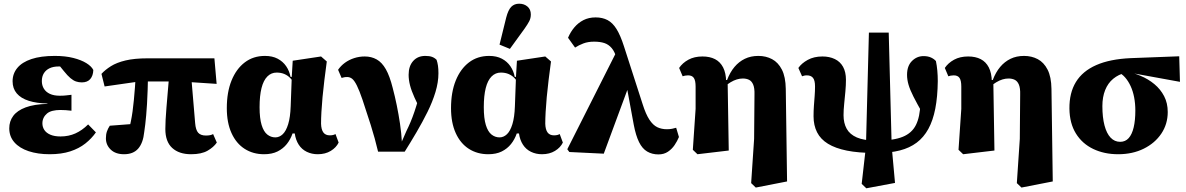

<svg xmlns="http://www.w3.org/2000/svg" viewBox="-20 -818 6408 1037"><path d="M248 15Q184 15 134.5 -1.5Q85 -18 57.5 -49.5Q30 -81 30 -125Q30 -163 51.5 -192Q73 -221 118.5 -238Q164 -255 236 -257V-259Q178 -260 135.5 -273.5Q93 -287 70.5 -313.5Q48 -340 48 -379Q48 -420 73.5 -451Q99 -482 149.5 -499Q200 -516 276 -516Q333 -516 376 -505Q419 -494 446.5 -477Q474 -460 484 -440Q483 -409 467.5 -391Q452 -373 422 -373Q405 -373 390.5 -378Q376 -383 360.5 -396Q345 -409 325 -434L286 -482L353 -479L383 -449Q363 -455 341 -457Q319 -459 297 -459Q268 -459 248 -449.5Q228 -440 217 -422.5Q206 -405 206 -380Q206 -357 217 -339Q228 -321 249.5 -311Q271 -301 303 -301Q322 -301 335 -302.5Q348 -304 366 -306V-220Q348 -222 335 -223Q322 -224 306 -224Q283 -224 264.5 -219.5Q246 -215 234 -205Q222 -195 215.5 -181.5Q209 -168 209 -152Q209 -132 219.5 -116Q230 -100 252 -90.5Q274 -81 307 -81Q351 -81 387.5 -97.5Q424 -114 456 -146L498 -103Q475 -70 441 -43Q407 -16 359.5 -0.5Q312 15 248 15Z M650 15Q604 15 578 -10Q552 -35 552 -71Q552 -92 557.5 -108Q563 -124 573 -139Q597 -141 626 -143Q655 -145 684.5 -147.5Q714 -150 738 -151L677 -117Q682 -139 687 -163.5Q692 -188 696 -216.5Q700 -245 703 -277.5Q706 -310 709 -347.5Q712 -385 714 -429H779Q779 -376 777.5 -333Q776 -290 774 -256Q772 -222 769.5 -195Q767 -168 764.5 -146Q762 -124 759 -105Q753 -46 726.5 -15.5Q700 15 650 15ZM545 -351 528 -419Q548 -441 579 -460.5Q610 -480 658 -491.5Q706 -503 778 -503H1138L1150 -365L953 -378H733ZM1012 15Q947 15 910 -19Q873 -53 873 -121Q873 -144 874.5 -172Q876 -200 879 -236.5Q882 -273 886 -320Q890 -367 895 -426H1011L1034 -153Q1037 -116 1050.5 -101Q1064 -86 1092 -86Q1105 -86 1115 -88Q1125 -90 1131 -94L1151 -48Q1134 -23 1101 -4Q1068 15 1012 15Z M1406 15Q1347 15 1301.5 -14Q1256 -43 1230.5 -99Q1205 -155 1205 -234Q1205 -320 1230.5 -383Q1256 -446 1302 -481Q1348 -516 1411 -516Q1451 -516 1479.5 -501Q1508 -486 1525.5 -460.5Q1543 -435 1549 -403H1582L1575 -360Q1563 -380 1549 -395Q1535 -410 1516.5 -418Q1498 -426 1474 -426Q1445 -426 1424 -405Q1403 -384 1392.5 -342.5Q1382 -301 1382 -239Q1382 -179 1393 -143Q1404 -107 1423.5 -91.5Q1443 -76 1467 -76Q1489 -76 1507 -93Q1525 -110 1536.5 -147.5Q1548 -185 1550 -244L1556 -407L1561 -490L1714 -513L1745 -486Q1738 -434 1732 -385.5Q1726 -337 1722 -293.5Q1718 -250 1716 -213.5Q1714 -177 1714 -150Q1715 -118 1726.5 -102.5Q1738 -87 1761 -87Q1772 -87 1779.5 -89Q1787 -91 1792 -94L1809 -48Q1796 -21 1766.5 -3Q1737 15 1696 15Q1664 15 1637 2Q1610 -11 1593.5 -36.5Q1577 -62 1572 -97H1560Q1549 -65 1529 -40Q1509 -15 1479 0Q1449 15 1406 15Z M2022 1Q2005 -71 1982.5 -142.5Q1960 -214 1938 -279Q1921 -329 1907.5 -356Q1894 -383 1882 -392.5Q1870 -402 1855 -402Q1845 -402 1838.5 -400.5Q1832 -399 1825 -397L1806 -441Q1821 -463 1843 -479Q1865 -495 1892.5 -504Q1920 -513 1950 -513Q1986 -513 2014.5 -497Q2043 -481 2064 -444Q2085 -407 2101 -343Q2113 -298 2123 -249Q2133 -200 2140.5 -149.5Q2148 -99 2151 -46H2147L2175 -110Q2186 -132 2197 -158Q2208 -184 2218.5 -215Q2229 -246 2239 -281.5Q2249 -317 2257 -358L2263 -201Q2236 -253 2219 -290.5Q2202 -328 2194.5 -357.5Q2187 -387 2187 -414Q2187 -461 2211.5 -488.5Q2236 -516 2277 -516Q2299 -516 2313 -511Q2327 -506 2338 -495Q2343 -480 2345.5 -463Q2348 -446 2348 -422Q2348 -374 2332 -321Q2316 -268 2289 -213.5Q2262 -159 2230 -104.5Q2198 -50 2166 1Z M2617 15Q2558 15 2512.5 -14Q2467 -43 2441.5 -99Q2416 -155 2416 -234Q2416 -320 2441.5 -383Q2467 -446 2513 -481Q2559 -516 2622 -516Q2662 -516 2690.5 -501Q2719 -486 2736.5 -460.5Q2754 -435 2760 -403H2793L2786 -360Q2774 -380 2760 -395Q2746 -410 2727.5 -418Q2709 -426 2685 -426Q2656 -426 2635 -405Q2614 -384 2603.5 -342.5Q2593 -301 2593 -239Q2593 -179 2604 -143Q2615 -107 2634.5 -91.5Q2654 -76 2678 -76Q2700 -76 2718 -93Q2736 -110 2747.5 -147.5Q2759 -185 2761 -244L2767 -407L2772 -490L2925 -513L2956 -486Q2949 -434 2943 -385.5Q2937 -337 2933 -293.5Q2929 -250 2927 -213.5Q2925 -177 2925 -150Q2926 -118 2937.5 -102.5Q2949 -87 2972 -87Q2983 -87 2990.5 -89Q2998 -91 3003 -94L3020 -48Q3007 -21 2977.5 -3Q2948 15 2907 15Q2875 15 2848 2Q2821 -11 2804.5 -36.5Q2788 -62 2783 -97H2771Q2760 -65 2740 -40Q2720 -15 2690 0Q2660 15 2617 15ZM2678 -577 2714 -723Q2725 -765 2741.5 -781.5Q2758 -798 2784 -798Q2811 -798 2829 -782.5Q2847 -767 2847 -740Q2847 -720 2838.5 -703.5Q2830 -687 2813 -663L2734 -554Z M3055 3 3044 -12 3312 -543 3380 -364 3241 12ZM3536 16Q3502 16 3475.5 0.5Q3449 -15 3431.5 -50.5Q3414 -86 3403 -144L3365 -350H3348L3311 -500Q3301 -538 3284 -558Q3267 -578 3244 -585.5Q3221 -593 3189 -593Q3156 -593 3131 -583.5Q3106 -574 3086 -561L3048 -614Q3061 -645 3082 -670Q3103 -695 3131.5 -709.5Q3160 -724 3197 -724Q3234 -724 3261.5 -709.5Q3289 -695 3310 -661Q3331 -627 3350 -568L3451 -255Q3468 -201 3487.5 -171.5Q3507 -142 3530 -131Q3553 -120 3582 -120Q3597 -120 3610 -122.5Q3623 -125 3632 -128L3647 -78Q3638 -56 3623.5 -34.5Q3609 -13 3587.5 1.5Q3566 16 3536 16Z M3722 -9 3737 -230V-350Q3737 -383 3727.5 -397Q3718 -411 3696 -411Q3688 -411 3680 -409.5Q3672 -408 3667 -406L3648 -451Q3666 -478 3698 -495.5Q3730 -513 3774 -513Q3814 -513 3842 -498.5Q3870 -484 3885.5 -454Q3901 -424 3902 -377L3910 -376L3916 -5L3747 15ZM4037 171 4053 -68 4055 -308Q4056 -342 4048 -361Q4040 -380 4025.5 -387Q4011 -394 3992 -394Q3976 -394 3959.5 -389Q3943 -384 3925.5 -373.5Q3908 -363 3890 -347L3882 -386H3907Q3923 -428 3947 -456.5Q3971 -485 4003 -500.5Q4035 -516 4076 -516Q4117 -516 4150 -498.5Q4183 -481 4203 -442Q4223 -403 4224 -338L4231 162L4062 195Z M4659 199 4634 175 4657 -27 4673 -642H4780L4796 -28L4814 170ZM4702 8Q4616 8 4554 -4.5Q4492 -17 4452 -41.5Q4412 -66 4393 -103.5Q4374 -141 4374 -190Q4374 -220 4376 -247Q4378 -274 4380 -300Q4382 -326 4382 -351Q4382 -384 4371 -397.5Q4360 -411 4338 -411Q4330 -411 4323.5 -409.5Q4317 -408 4312 -406L4292 -451Q4309 -476 4342.5 -494.5Q4376 -513 4422 -513Q4460 -513 4489 -499Q4518 -485 4533.5 -457Q4549 -429 4549 -387Q4549 -358 4546 -324.5Q4543 -291 4539.5 -257.5Q4536 -224 4536 -196Q4536 -153 4553 -122.5Q4570 -92 4608 -75.5Q4646 -59 4709 -59ZM4721 8 4722 -59Q4806 -59 4855.5 -79Q4905 -99 4927 -143Q4949 -187 4951 -260Q4952 -280 4951.5 -305.5Q4951 -331 4950 -352L4976 -351L4962 -207Q4932 -260 4913.5 -296.5Q4895 -333 4887 -360.5Q4879 -388 4879 -414Q4879 -462 4905.5 -488.5Q4932 -515 4968 -515Q4992 -515 5009 -507Q5026 -499 5035 -488Q5040 -464 5042.5 -436.5Q5045 -409 5045 -380Q5044 -295 5031.5 -231Q5019 -167 4994 -121.5Q4969 -76 4931 -47.5Q4893 -19 4840.5 -5.5Q4788 8 4721 8Z M5157 -9 5172 -230V-350Q5172 -383 5162.5 -397Q5153 -411 5131 -411Q5123 -411 5115 -409.5Q5107 -408 5102 -406L5083 -451Q5101 -478 5133 -495.5Q5165 -513 5209 -513Q5249 -513 5277 -498.5Q5305 -484 5320.5 -454Q5336 -424 5337 -377L5345 -376L5351 -5L5182 15ZM5472 171 5488 -68 5490 -308Q5491 -342 5483 -361Q5475 -380 5460.5 -387Q5446 -394 5427 -394Q5411 -394 5394.5 -389Q5378 -384 5360.5 -373.5Q5343 -363 5325 -347L5317 -386H5342Q5358 -428 5382 -456.5Q5406 -485 5438 -500.5Q5470 -516 5511 -516Q5552 -516 5585 -498.5Q5618 -481 5638 -442Q5658 -403 5659 -338L5666 162L5497 195Z M6019 15Q5944 15 5884.5 -13.5Q5825 -42 5791 -97Q5757 -152 5756 -231Q5755 -316 5791 -375Q5827 -434 5901 -466.5Q5975 -499 6087 -504L6349 -514L6353 -376L6095 -423L6059 -425Q6021 -416 5992.5 -392.5Q5964 -369 5949 -331.5Q5934 -294 5934 -245Q5934 -184 5945.5 -140.5Q5957 -97 5978.5 -74.5Q6000 -52 6030 -52Q6058 -52 6076 -72Q6094 -92 6103 -130Q6112 -168 6112 -221Q6112 -259 6105.5 -292.5Q6099 -326 6086.5 -353Q6074 -380 6057 -399.5Q6040 -419 6018 -429L6048 -436Q6096 -427 6139 -409Q6182 -391 6215 -363.5Q6248 -336 6267.5 -298.5Q6287 -261 6287 -213Q6287 -148 6252.5 -96.5Q6218 -45 6157.5 -15Q6097 15 6019 15Z"/></svg>

Font: Source Serif 4 ExtraBold
Style: Regular
Weight: 800
Designer: Frank Grießhammer
Foundry: Adobe Systems Incorporated
Version: Version 4.004;hotconv 1.0.116;makeotfexe 2.5.65601